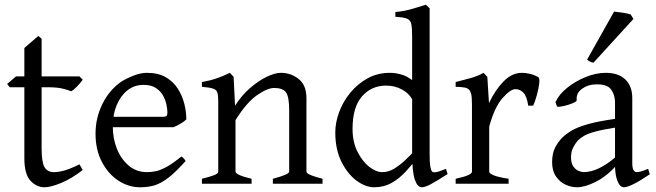

<svg xmlns="http://www.w3.org/2000/svg" viewBox="-20 -777 2775 812"><path d="M330 -58Q282 -21 238 -3Q194 15 168 15Q135 15 109 -12.5Q83 -40 83 -108V-408H21L10 -422L48 -454H83V-574L142 -625L156 -613V-454H316L330 -440Q321 -427 306 -411.5Q291 -396 281 -391Q270 -396 246 -402Q222 -408 182 -408H156V-150Q156 -92 168 -70.5Q180 -49 209 -49Q227 -49 252.5 -56Q278 -63 316 -82Z M714 -239H434L435 -283H669Q681 -283 684.5 -287Q688 -291 688 -301Q688 -314 684 -334Q680 -354 669.5 -373Q659 -392 639 -405Q619 -418 587 -418Q548 -418 519 -395Q490 -372 473.5 -332.5Q457 -293 457 -243Q457 -191 474.5 -147.5Q492 -104 524.5 -76.5Q557 -49 602 -49Q622 -49 641.5 -53.5Q661 -58 686 -72Q711 -86 747 -115Q753 -112 758 -106Q763 -100 765 -96Q722 -48 691 -24.5Q660 -1 633 7Q606 15 573 15Q523 15 480 -13.5Q437 -42 410.5 -93Q384 -144 384 -212Q384 -278 413 -337Q442 -396 492 -431Q514 -445 544.5 -457Q575 -469 601 -469Q649 -469 681 -450.5Q713 -432 732 -402Q751 -372 759.5 -338Q768 -304 768 -272Q759 -263 744.5 -254.5Q730 -246 714 -239Z M1134 0V-21Q1203 -39 1203 -51V-310Q1203 -369 1189 -387Q1175 -405 1140 -405Q1111 -405 1067 -374.5Q1023 -344 976 -269V-51Q976 -44 994.5 -36Q1013 -28 1044 -21V0H834V-21Q867 -29 885 -36Q903 -43 903 -51V-348Q903 -373 899.5 -385Q896 -397 882 -402Q868 -407 834 -410V-430Q868 -436 896 -445.5Q924 -455 952 -469L968 -452L974 -330Q1002 -374 1038 -405Q1074 -436 1108.5 -452.5Q1143 -469 1168 -469Q1210 -469 1243 -443Q1276 -417 1276 -362V-51Q1276 -45 1291 -38Q1306 -31 1344 -21V0Z M1873 -41Q1828 -12 1803 1.5Q1778 15 1764 15Q1745 15 1734 -18.5Q1723 -52 1723 -133V-622Q1723 -658 1719.5 -675Q1716 -692 1701.5 -698Q1687 -704 1652 -706V-726Q1692 -730 1723.5 -739.5Q1755 -749 1781 -757L1797 -742V-124Q1797 -90 1799.5 -74.5Q1802 -59 1807 -52Q1811 -47 1824 -49Q1837 -51 1866 -63ZM1562 15Q1526 15 1488 -13Q1450 -41 1424 -93Q1398 -145 1398 -217Q1398 -259 1414.5 -303.5Q1431 -348 1462 -385.5Q1493 -423 1535 -446Q1577 -469 1629 -469Q1658 -469 1687.5 -458.5Q1717 -448 1755 -410Q1755 -381 1748.5 -370.5Q1742 -360 1726 -351Q1712 -381 1681 -398Q1650 -415 1613 -415Q1551 -415 1511 -369.5Q1471 -324 1471 -232Q1471 -177 1491.5 -136Q1512 -95 1541 -72Q1570 -49 1597 -49Q1623 -49 1647.5 -64Q1672 -79 1695 -101Q1718 -123 1741 -146Q1748 -143 1752.5 -137Q1757 -131 1759 -127Q1726 -84 1697 -52.5Q1668 -21 1635.5 -3Q1603 15 1562 15Z M2235 -330H2214Q2208 -370 2193.5 -385Q2179 -400 2160 -400Q2139 -400 2105.5 -362.5Q2072 -325 2049 -242V-51Q2049 -44 2067 -36Q2085 -28 2131 -21V0H1907V-21Q1940 -28 1958 -35.5Q1976 -43 1976 -51V-335Q1976 -367 1972.5 -380Q1969 -393 1964 -397Q1958 -404 1946.5 -406.5Q1935 -409 1907 -410V-430Q1939 -438 1969.5 -446.5Q2000 -455 2025 -469L2041 -452L2048 -341Q2074 -396 2109.5 -432.5Q2145 -469 2187 -469Q2202 -469 2220 -465Q2238 -461 2256 -451Q2263 -447 2260.5 -424.5Q2258 -402 2250.5 -375Q2243 -348 2235 -330Z M2728 -40Q2687 -12 2659.5 1.5Q2632 15 2619 15Q2602 15 2591.5 -11Q2581 -37 2581 -80V-343Q2581 -376 2564 -399Q2547 -422 2499 -420Q2467 -420 2441.5 -401.5Q2416 -383 2419 -354Q2420 -348 2402 -340.5Q2384 -333 2364 -328.5Q2344 -324 2336 -326L2329 -345Q2344 -378 2379 -406Q2414 -434 2457.5 -451.5Q2501 -469 2542 -469Q2595 -469 2624.5 -441Q2654 -413 2654 -362V-87Q2654 -49 2673 -49Q2680 -49 2691 -52Q2702 -55 2721 -63ZM2586 -238Q2529 -229 2497.5 -220.5Q2466 -212 2450 -202.5Q2434 -193 2423 -182Q2412 -169 2403.5 -152Q2395 -135 2395 -112Q2395 -86 2405 -72.5Q2415 -59 2427.5 -54Q2440 -49 2448 -49Q2478 -49 2512.5 -65Q2547 -81 2586 -115L2589 -79Q2544 -30 2498.5 -7.5Q2453 15 2420 15Q2396 15 2372 4Q2348 -7 2331.5 -30.5Q2315 -54 2315 -91Q2315 -129 2328 -153.5Q2341 -178 2359 -196Q2376 -212 2399 -225.5Q2422 -239 2465 -251.5Q2508 -264 2586 -275ZM2490 -512Q2481 -513 2474 -517Q2467 -521 2463 -525L2577 -728Q2588 -727 2612 -723.5Q2636 -720 2647 -716L2659 -697Z"/></svg>

Font: ChillKai
Style: Regular
Weight: 400
Designer: ChillType
Foundry: 寒蝉字型
Version: Version 2.000